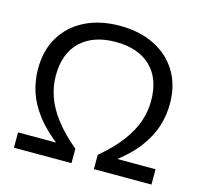

<svg xmlns="http://www.w3.org/2000/svg" viewBox="-103 -829 999 944"><g transform="rotate(15 396.0 -357.0)"><path d="M46 0V-78H256V-65Q182 -121 139 -177.5Q96 -234 78 -290.5Q60 -347 60 -406Q60 -501 102 -570Q144 -639 219.5 -676.5Q295 -714 396 -714Q496 -714 571.5 -676.5Q647 -639 689 -570Q731 -501 731 -406Q731 -347 713 -290.5Q695 -234 652.5 -177.5Q610 -121 535 -65V-78H746V0H453V-73Q522 -131 562.5 -185.5Q603 -240 620.5 -292Q638 -344 638 -396Q638 -510 574 -571Q510 -632 396 -632Q283 -632 218 -571Q153 -510 153 -396Q153 -344 170.5 -292Q188 -240 229 -185.5Q270 -131 339 -73V0Z"/></g></svg>

Font: Nunito Sans 7pt
Style: Regular
Weight: 400
Designer: Vernon Adams
Foundry: Vernon Adams
Version: Version 3.101;gftools[0.9.27]